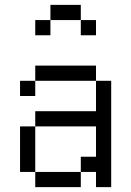

<svg xmlns="http://www.w3.org/2000/svg" viewBox="-20 -770 540 790"><path d="M375 -625V-687.5H312.5V-625ZM125 -62.5V0H312.5V-62.5ZM125 -62.5V-250H62.5V-62.5ZM375 -62.5V0H437.5V-437.5H375Q375 -437.5 375 -312.5H125V-250H375Q375 -250 375 -125H312.5V-62.5ZM125 -437.5H62.5V-375H125ZM125 -437.5H375V-500H125ZM187.5 -687.5H125V-625H187.5ZM187.5 -687.5H312.5V-750H187.5Z"/></svg>

Font: CalcUnifontExMono
Style: Regular
Weight: 500
Version: Version 15.0.06